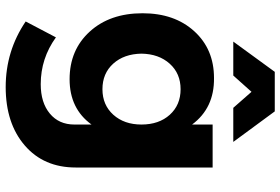

<svg xmlns="http://www.w3.org/2000/svg" viewBox="-178 -622 1000 685"><g transform="rotate(90 322.5 -280.0)"><path d="M308.1 -676.8 250 -611.8H128.9L236.8 -759.8H377.9L486.8 -611.8H365.2ZM424.8 -538.1H578.1V-49.8Q578.1 64.5 499.3 132.3Q420.4 200.2 291 200.2Q162.6 200.2 57.1 128.9L113.8 21Q189 75.2 280.8 75.2Q346.7 75.2 385.7 42.7Q424.8 10.3 424.8 -44.9V-106Q368.2 -27.8 263.2 -27.8Q158.7 -27.8 93.3 -99.6Q27.8 -171.4 27.8 -288.1Q27.8 -401.9 91.8 -472.4Q155.8 -543 258.8 -543Q365.7 -544.4 424.8 -464.8ZM298.8 -145Q355 -145 389.9 -183.8Q424.8 -222.7 424.8 -284.2Q424.8 -346.7 389.9 -385.3Q355 -423.8 298.8 -423.8Q242.7 -423.8 207.8 -385Q172.9 -346.2 171.9 -284.2Q172.9 -222.2 207.5 -183.6Q242.2 -145 298.8 -145Z"/></g></svg>

Font: Montserrat arm SemiBold
Style: Regular
Weight: 600
Designer: Julieta Ulanovsky
Foundry: Julieta Ulanovsky
Version: Version 6.000;PS 006.000;hotconv 1.0.88;makeotf.lib2.5.64775